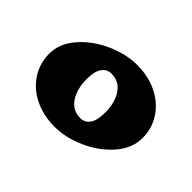

<svg xmlns="http://www.w3.org/2000/svg" viewBox="-87 -1015 793 793"><g transform="rotate(45 309.5 -619.0)"><path d="M568.8 -631.8Q568.8 -571.8 523.8 -520Q478.7 -468.2 410.7 -437.9Q342.7 -407.5 279 -407.5Q212.7 -407.5 160.4 -433.4Q108.1 -459.2 78.8 -504.6Q49.5 -550 49.5 -605.5Q49.5 -665.5 94.5 -717.2Q139.6 -769 207.6 -799.4Q275.6 -829.8 339.3 -829.8Q405.6 -829.8 457.9 -803.9Q510.2 -778 539.5 -732.6Q568.8 -687.2 568.8 -631.8ZM233.1 -641.5Q233.1 -583 258.2 -545.5Q283.2 -508 328.3 -508Q355.5 -508 370.4 -530.5Q385.2 -553 385.2 -596.5Q385.2 -655 360.2 -692.1Q335.1 -729.2 290 -729.2Q262.8 -729.2 248 -707.1Q233.1 -685 233.1 -641.5Z"/></g></svg>

Font: Inknut Antiqua Black
Style: Regular
Weight: 900
Designer: Claus Eggers Sørensen
Foundry: Claus Eggers Sørensen
Version: Version 1.003; ttfautohint (v1.8.2) -l 8 -r 50 -G 200 -x 14 